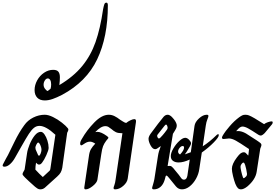

<svg xmlns="http://www.w3.org/2000/svg" viewBox="-30 -1419 2101 1449"><path d="M234 -10Q183 -55 159 -79Q157 -82 148.5 -90.5Q140 -99 140 -105Q140 -112 148 -125Q156 -138 156 -141L174 -262Q178 -291 194 -330Q210 -369 232 -396.5Q254 -424 278 -424Q292 -424 305.5 -405Q319 -386 328 -357.5Q337 -329 337 -303Q337 -286 320 -248.5Q303 -211 288 -192Q282 -184 276.5 -180.5Q271 -177 264 -177Q254 -177 242 -191Q237 -163 237 -139Q269 -104 293 -83L336 -123Q344 -129 347 -134.5Q350 -140 351 -151L388 -402Q316 -469 268 -469Q244 -469 225.5 -453.5Q207 -438 188 -409Q169 -380 130 -311Q113 -280 83 -228Q67 -199 45.5 -180Q24 -161 4 -161Q-10 -161 -10 -170Q-10 -174 -7 -180L15 -222Q33 -253 38 -265Q42 -272 78 -346.5Q114 -421 153 -474Q179 -511 221 -532Q263 -553 308 -553Q335 -553 370.5 -535.5Q406 -518 437 -493.5Q468 -469 482 -451Q486 -446 486 -440Q486 -433 477 -417L440 -153Q436 -132 428 -117.5Q420 -103 401 -86L308 -2Q293 10 275 10Q260 10 248 0.5Q236 -9 234 -10ZM283 -288Q283 -307 272 -329Q268 -336 265 -339.5Q262 -343 258 -343Q252 -343 244.5 -328Q237 -313 237 -305Q237 -298 239 -291L257 -250Q260 -244 264 -244Q271 -244 277 -261Q283 -278 283 -288Z M231 -739Q231 -777 250.5 -812.5Q270 -848 302.5 -870Q335 -892 371 -892Q399 -892 410.5 -878Q422 -864 422 -836Q422 -811 418 -777Q524 -840 589.5 -919.5Q655 -999 691 -1101.5Q727 -1204 748 -1349Q753 -1375 757.5 -1387Q762 -1399 773 -1399Q784 -1399 784 -1379Q784 -1141 703.5 -971.5Q623 -802 438 -703Q399 -683 367.5 -672Q336 -661 308 -661Q271 -661 251 -682Q231 -703 231 -739ZM352 -750Q356 -765 356 -782Q356 -803 349 -815Q342 -827 331 -827Q318 -827 308.5 -812Q299 -797 299 -780Q299 -763 309.5 -749Q320 -735 330 -732Z M996 -498 934 -72Q930 -42 900 -16Q870 10 839 10Q827 10 827 0Q827 -6 833 -21.5Q839 -37 843 -67L894 -414H885Q860 -414 844 -422Q828 -430 811 -445Q796 -457 787 -462Q778 -467 765 -467Q731 -467 689 -422Q699 -424 705 -424Q733 -424 776 -393Q788 -385 788 -379Q788 -376 782 -369.5Q776 -363 771 -356Q756 -336 748 -316Q740 -296 734 -253L705 -62Q701 -40 670 -15Q639 10 617 10Q610 10 608 7Q606 4 606 -4L641 -241Q645 -274 656.5 -293.5Q668 -313 689 -335Q666 -350 650 -350Q636 -350 625 -345Q614 -340 601 -331Q588 -322 584 -322Q580 -322 577.5 -325.5Q575 -329 575 -335Q575 -351 588 -371Q624 -435 681 -494Q738 -553 791 -553Q813 -553 833.5 -543Q854 -533 877 -515Q881 -513 896 -503Q911 -493 922 -491Q937 -503 955 -511.5Q973 -520 984 -520Q999 -520 996 -498Z M1493 -268 1474 -143Q1469 -105 1449 -69.5Q1429 -34 1401 -12Q1373 10 1343 10Q1317 10 1298 -12L1245 -77Q1232 -94 1226 -94Q1222 -94 1220 -88Q1218 -82 1218 -81L1213 -62Q1202 -26 1180.5 -8Q1159 10 1131 10Q1118 10 1118 0Q1118 -5 1123 -20Q1132 -50 1135 -67L1162 -241Q1167 -276 1183 -315L1182 -316L1159 -300Q1150 -293 1141 -293Q1122 -293 1106.5 -321.5Q1091 -350 1091 -372Q1091 -387 1106 -409Q1169 -495 1205 -538Q1219 -553 1235 -553Q1247 -553 1260 -543Q1270 -534 1281.5 -520Q1293 -506 1299 -492Q1304 -482 1304 -471Q1304 -460 1298.5 -448.5Q1293 -437 1275 -409L1235 -166L1250 -167Q1259 -167 1265 -162.5Q1271 -158 1277.5 -150.5Q1284 -143 1286 -140L1319 -100Q1325 -93 1331.5 -83Q1338 -73 1344 -68Q1350 -63 1359 -63Q1378 -63 1384 -92L1402 -215Q1355 -193 1318 -193Q1292 -193 1275.5 -205Q1259 -217 1259 -241Q1259 -265 1278 -298Q1297 -331 1323 -355Q1349 -379 1368 -379Q1383 -379 1397.5 -363.5Q1412 -348 1412 -337Q1412 -325 1379 -274L1366 -255H1368L1410 -270L1438 -469Q1442 -498 1472 -525.5Q1502 -553 1530 -553Q1537 -553 1540 -551Q1543 -549 1543 -543Q1543 -537 1535 -518Q1527 -499 1523 -471L1500 -315Q1551 -347 1607 -402Q1614 -407 1616 -407Q1621 -407 1621 -398Q1621 -383 1583 -344Q1545 -305 1493 -268ZM1235 -455Q1235 -461 1231.5 -470Q1228 -479 1223 -479Q1219 -479 1211 -469L1171 -418Q1163 -409 1159.5 -403.5Q1156 -398 1156 -394Q1156 -388 1160 -381Q1164 -374 1169 -374Q1174 -374 1179 -379Q1199 -399 1212.5 -417Q1226 -435 1229 -439Q1235 -446 1235 -455ZM1359 -305Q1359 -317 1349 -317Q1337 -317 1325.5 -303Q1314 -289 1314 -275Q1314 -261 1329 -253Q1359 -285 1359 -305Z M1746 -32Q1737 -55 1728.5 -90.5Q1720 -126 1720 -145Q1720 -181 1758 -231Q1775 -254 1786.5 -262Q1798 -270 1809 -270Q1817 -270 1822 -266.5Q1827 -263 1835 -254L1842 -246H1844L1849 -289V-292Q1849 -296 1842 -299Q1780 -341 1750 -357.5Q1720 -374 1698 -374Q1691 -374 1678 -372Q1665 -370 1658 -370Q1645 -370 1645 -381Q1645 -388 1659 -409Q1669 -426 1703 -466Q1737 -506 1775 -534Q1789 -544 1798.5 -548.5Q1808 -553 1821 -553Q1838 -553 1849 -548Q1878 -537 1963 -482Q1974 -491 1992 -497Q2010 -503 2020 -503Q2028 -503 2028 -495Q2028 -487 2022 -480L1968 -415Q1949 -396 1938 -396Q1930 -396 1920 -402Q1867 -437 1842 -450.5Q1817 -464 1800 -464Q1790 -464 1780 -457Q1770 -450 1753 -430L1754 -429Q1758 -430 1766 -430Q1794 -430 1826 -412Q1868 -386 1907 -360Q1931 -344 1937 -338Q1943 -332 1943 -325Q1943 -318 1938 -307Q1933 -296 1933 -290L1907 -122Q1898 -64 1837 -12Q1809 10 1789 10Q1775 10 1765.5 1Q1756 -8 1746 -32ZM1827 -87Q1835 -95 1834 -109Q1829 -146 1820 -174Q1814 -192 1808 -192Q1800 -192 1792.5 -181Q1785 -170 1785 -160Q1785 -151 1791 -124Q1797 -97 1803 -82Q1806 -74 1809 -74Q1814 -74 1827 -87Z"/></svg>

Font: Charm
Style: Bold
Weight: 700
Designer: Katatrad Aksorn Co.,Ltd.
Foundry: Cadson Demak Co.,Ltd.
Version: Version 1.001